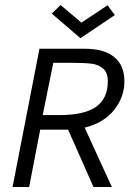

<svg xmlns="http://www.w3.org/2000/svg" viewBox="-20 -744 535 764"><path d="M30 0ZM140 -228 96 0H30L137 -550H318Q394 -550 434.5 -517Q475 -484 475 -420Q475 -359 435 -307.5Q395 -256 317 -236L425 0H352L251 -228ZM409 -420Q409 -455 390.5 -471Q372 -487 344.5 -490.5Q317 -494 266 -494H192L150 -286H215Q317 -286 363 -319.5Q409 -353 409 -420ZM186 -690 221 -724 304 -654 408 -723 437 -684 300 -592Z"/></svg>

Font: Cambay Devanagari
Style: Italic
Weight: 400
Italic angle: -11°
Designer: Pooja Saxena
Foundry: Pooja Saxena
Version: Version 1.018;PS 001.018;hotconv 1.0.70;makeotf.lib2.5.58329